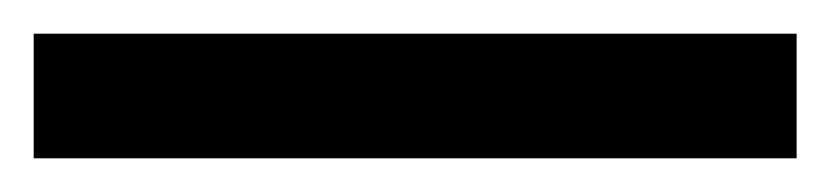

<svg xmlns="http://www.w3.org/2000/svg" viewBox="-24 -854 493 114"><path d="M449 -760V-834H-4V-760Z"/></svg>

Font: Noto Sans Khmer ExtraCondensed Medium
Style: Regular
Weight: 500
Width: 2
Designer: Danh Hong and the Monotype Design Team
Foundry: Monotype Imaging Inc.
Version: Version 2.004